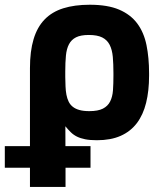

<svg xmlns="http://www.w3.org/2000/svg" viewBox="-65 -570 677 794"><path d="M-45.1 34.4H58.9V-288.4Q58.9 -358.3 73.9 -408Q88.8 -457.7 119.3 -489.3Q149.9 -521 196.6 -535.7Q243.3 -550.4 306.5 -550.4Q380 -550.4 427.6 -530.2Q475.1 -509.9 502.7 -472.8Q530.2 -435.7 540.8 -383.5Q551.5 -331.3 551.5 -267V-257.1Q551.5 -194.2 539.2 -144.7Q527 -95.2 500.9 -60.7Q474.8 -26.3 433.9 -8.2Q393.1 9.9 335.9 9.9Q307.2 9.9 287.5 6Q267.8 2.1 253.2 -5.1Q238.6 -12.4 227.6 -23.3Q216.6 -34.1 205.3 -47.9L205.6 34.4H309.3V123.6H206V203.1H58.9V123.6H-45.1ZM304.3 -110.4Q340.2 -110.4 360.4 -120.7Q380.7 -131 390.4 -150.2Q400.2 -169.4 402.2 -196.6Q404.1 -223.7 404.1 -257.1V-267Q404.1 -305.4 401.5 -334.9Q398.8 -364.3 388.5 -384.6Q378.2 -404.8 357.8 -415.1Q337.4 -425.4 302.2 -425.4Q268.8 -425.4 249.5 -415.7Q230.1 -405.9 220.2 -386.9Q210.2 -367.9 207.6 -339.7Q204.9 -311.4 204.9 -274.5V-251.8Q205.3 -231.2 206 -212.5Q206.7 -193.9 209.7 -178.3Q212.7 -162.6 218.8 -150Q224.8 -137.4 235.8 -128.6Q246.8 -119.7 263.5 -115.1Q280.2 -110.4 304.3 -110.4Z"/></svg>

Font: Cannonade
Style: Bold
Weight: 700
Designer: Rasmus Andersson
Foundry: rsms
Version: Version 3.012;git-f93a4a705